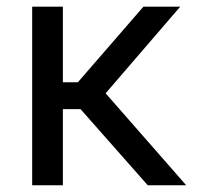

<svg xmlns="http://www.w3.org/2000/svg" viewBox="-20 -548 596 568"><path d="M417 0H530.8L292.5 -272L513.2 -528.3H404.3L210.4 -304.7H166V-528.3H75.2V0H166V-225.1H218.3Z"/></svg>

Font: Roboto
Style: Regular
Weight: 400
Designer: Google
Version: Version 2.137; 2017